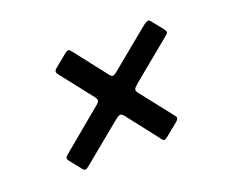

<svg xmlns="http://www.w3.org/2000/svg" viewBox="-67 -645 649 542"><g transform="rotate(-20 257.0 -374.5)"><path d="M285.5 -437.5 403 -534Q411 -540 416 -541.5Q421 -543 426 -536L452 -503.5Q456 -498 456.8 -494.2Q457.5 -490.5 450.5 -485L329.5 -385.5Q319 -376.5 317.5 -372Q316 -367.5 322.5 -359L399.5 -261Q404.5 -254 393.5 -245L357.5 -216Q350 -210 346.8 -209.5Q343.5 -209 339 -215L265.5 -309.5Q258.5 -319 253.2 -319Q248 -319 237 -310L119.5 -213.5Q112 -207 108 -207Q104 -207 99 -213.5L72 -247.5Q67.5 -253.5 69.2 -257.2Q71 -261 78 -266.5L198.5 -366.5Q207 -373.5 207.8 -378Q208.5 -382.5 203 -390L128.5 -485Q123 -491.5 123.5 -496Q124 -500.5 133 -507.5L167.5 -535.5Q175 -541.5 178.5 -540.2Q182 -539 187 -532.5L261 -437.5Q267 -429.5 271.5 -429.5Q276 -429.5 285.5 -437.5Z"/></g></svg>

Font: Besley* Condensed Semi
Style: Italic
Weight: 600
Width: 3
Italic angle: -13°
Designer: Owen Earl
Foundry: indestructible type*
Version: Version 3.000; ttfautohint (v1.8.3)